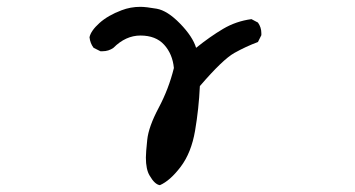

<svg xmlns="http://www.w3.org/2000/svg" viewBox="-20 -448 1040 562"><path d="M448 94Q433 92 418 66Q407 48 407 13Q407 -1 411 -39Q415 -77 444.5 -132.5Q474 -188 489 -249Q485 -290 460.5 -317Q436 -344 391 -344Q348 -344 312 -308Q298 -298 280 -298H274L254 -308Q244 -321 242 -339Q246 -358 271 -380.5Q296 -403 336 -418Q362 -428 391 -428Q407 -428 438.5 -422.5Q470 -417 507 -379Q544 -341 554 -308Q595 -341 633 -363.5Q671 -386 716 -392L735 -382Q745 -368 745 -351V-345L735 -325Q700 -312 666 -293Q632 -274 565 -196Q562 -130 551 -65.5Q540 -1 509 40Q478 81 448 94Z"/></svg>

Font: Xiaolai SC
Style: Regular
Weight: 400
Designer: Nozomi Seto 瀬戸のぞみ
Version: Version 3.11;December 4, 2020;FontCreator 13.0.0.2613 64-bit